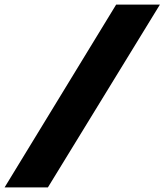

<svg xmlns="http://www.w3.org/2000/svg" viewBox="-114 -763 718 838"><path d="M-94 55 393 -743H584L95 55Z"/></svg>

Font: Saira SemiExpanded Black
Style: Italic
Weight: 900
Width: 6
Italic angle: -12°
Designer: Hector Gatti with collaboration of the Omnibus-Type team
Foundry: Omnibus-Type
Version: Version 1.101